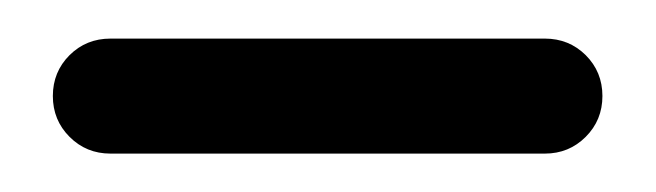

<svg xmlns="http://www.w3.org/2000/svg" viewBox="-20 -656 345 101"><path d="M7.8 -605.5Q7.8 -618.2 16.6 -627Q25.4 -635.7 38.1 -635.7H266.6Q279.3 -635.7 288.1 -627Q296.9 -618.2 296.9 -605.5Q296.9 -592.8 288.1 -584Q279.3 -575.2 266.6 -575.2H38.1Q25.4 -575.2 16.6 -584Q7.8 -592.8 7.8 -605.5Z"/></svg>

Font: KTXP_ComRound
Style: Medium
Weight: 500
Version: Version 1.01;May 16, 2022;FontCreator 13.0.0.2683 64-bit